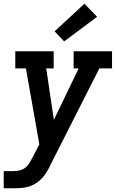

<svg xmlns="http://www.w3.org/2000/svg" viewBox="-21 -795 641 1030"><path d="M-1 215V123H50Q67 123 84.5 119Q102 115 116 103.5Q130 92 139 76.5Q148 61 156 45Q156 45 156.5 44.5Q157 44 157 44V43L190 -21L118 -428H61V-520H267V-428H227L268 -152L401 -428H374V-520H580V-428H512L252 85Q249 92 246 98Q243 104 239 111Q230 128 218.5 144Q207 160 192 173Q177 186 160 195Q143 204 124 208.5Q105 213 87 214Q69 215 50 215ZM323 -573 272 -627 432 -775 500 -705Z"/></svg>

Font: Iosevka Etoile SmBdObl
Style: Regular
Weight: 600
Italic angle: -9°
Designer: Belleve Invis
Foundry: Belleve Invis
Version: Version 15.5.2; ttfautohint (v1.8.4)